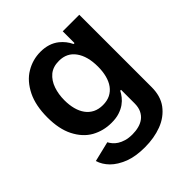

<svg xmlns="http://www.w3.org/2000/svg" viewBox="-208 -690 1040 1040"><g transform="rotate(-45 312.5 -170.0)"><path d="M303.3 213.8Q233.7 213.8 184.7 195.3Q133.2 175.1 103.3 144.9Q73.5 114.7 62.5 78.1L178.3 50.1Q183.6 60.7 193.4 72.4Q203.1 84.2 218.2 93.9Q233.3 103.7 254.8 110.1Q276.3 116.5 305.4 116.5Q331.3 116.5 354.2 110.4Q377.1 104.4 394.4 91.3Q411.6 78.1 421.7 57Q431.8 35.9 431.8 5.3V-98H425.4Q418 -83.1 405.5 -67.1Q393.1 -51.1 374.5 -37.8Q355.8 -24.5 329.7 -16Q303.6 -7.5 268.5 -7.8Q208.1 -7.8 156.2 -36.2Q104.8 -65 73.5 -126.8Q43.7 -185.7 43.7 -274.5Q43.7 -364.7 73.9 -426.5Q106.2 -491.5 157.3 -521.7Q208.8 -552.6 268.8 -552.6Q332.4 -552.6 375.4 -518.8Q408 -492.5 425.4 -455.3H432.5V-545.5H559.3V8.9Q559.3 77.8 525.9 122.9Q490.4 170.1 431.8 192.1Q374.3 213.8 303.3 213.8ZM304.3 -108.7Q336.6 -108.7 360.6 -120.7Q384.6 -132.8 400.6 -154.8Q416.5 -176.8 424.5 -207.4Q432.5 -237.9 432.5 -275.2Q432.5 -354.4 399.1 -400.6Q366.1 -447.1 304.3 -447.1Q259.6 -447.1 230.8 -423.7Q201.3 -398.8 187.9 -359Q174.7 -320.7 174.7 -275.2Q174.7 -238.6 182.7 -208.1Q190.7 -177.6 206.9 -155.4Q223 -133.2 247.3 -120.9Q271.7 -108.7 304.3 -108.7Z"/></g></svg>

Font: Linik Sans SemiBold
Style: Regular
Weight: 600
Designer: Fonts by Rasmus Andersson / Changes by Cristiano Sobral with parts from Marc Monis
Foundry: rsms
Version: Version 3.020; ttfautohint (v1.6)